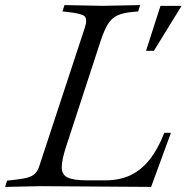

<svg xmlns="http://www.w3.org/2000/svg" viewBox="-50 -733 735 756"><path d="M-30 3 -22 -22 -1 -24Q37 -28 57.5 -33.5Q78 -39 88.5 -50Q99 -61 105 -80L284 -624Q295 -658 283 -669Q271 -680 215 -686L196 -688L204 -713L353 -710L502 -713L494 -688L473 -686Q436 -683 413 -672.5Q390 -662 375.5 -639Q361 -616 347 -574L212 -161Q193 -104 193 -74.5Q193 -45 216.5 -34Q240 -23 291 -23H366Q421 -23 463.5 -43Q506 -63 539 -104.5Q572 -146 597 -210H623L545 3L110 0ZM525 -533 582 -710H665L556 -533Z"/></svg>

Font: Baskervville
Style: Italic
Weight: 400
Italic angle: -18°
Designer: ANRT
Foundry: ANRT
Version: Version 1.100